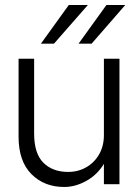

<svg xmlns="http://www.w3.org/2000/svg" viewBox="-20 -734 550 765"><path d="M479 -714 345 -560H293L404 -714ZM330 -714 195 -560H143L254 -714ZM116 -202Q116 -122 153 -85.5Q190 -49 251 -49Q292 -49 324.5 -68Q357 -87 375.5 -120Q394 -153 394 -196V-500H456V0H394V-81Q367 -37 323.5 -13Q280 11 236 11Q156 11 105 -40.5Q54 -92 54 -189V-500H116Z"/></svg>

Font: Overused Grotesk Book
Style: Regular
Weight: 350
Version: Version 0.003